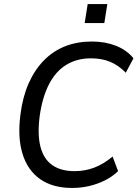

<svg xmlns="http://www.w3.org/2000/svg" viewBox="-20 -919 679 948"><path d="M336 9Q241 9 179 -34Q117 -77 91.5 -158.5Q66 -240 81 -354Q92 -441 121.5 -507.5Q151 -574 196.5 -620.5Q242 -667 301.5 -690.5Q361 -714 434 -714Q499 -714 552.5 -693Q606 -672 639 -631L601 -560Q565 -597 523.5 -614Q482 -631 429 -631Q360 -631 307.5 -599Q255 -567 222 -503Q189 -439 176 -346Q164 -254 180 -193.5Q196 -133 238.5 -103.5Q281 -74 348 -74Q399 -74 444.5 -91Q490 -108 536 -146L563 -74Q534 -46 497.5 -28Q461 -10 420.5 -0.5Q380 9 336 9ZM398 -805 413 -899H510L495 -805Z"/></svg>

Font: Nunito Sans 10pt SemiCondensed Medium
Style: Italic
Weight: 500
Width: 4
Italic angle: -9°
Designer: Vernon Adams
Foundry: Vernon Adams
Version: Version 3.101;gftools[0.9.27]